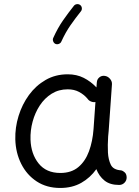

<svg xmlns="http://www.w3.org/2000/svg" viewBox="-20 -888 679 937"><path d="M561.5 14.6Q516.6 14.6 490 -6.8Q463.4 -28.3 450.2 -62.5Q420.4 -20.5 376.5 4.4Q332.5 29.3 273.9 29.3Q208 29.3 159.4 -2.4Q110.8 -34.2 83.7 -88.1Q56.6 -142.1 54.7 -207.5Q53.2 -265.6 70.6 -322Q87.9 -378.4 121.3 -424.3Q154.8 -470.2 202.6 -497.8Q250.5 -525.4 310.5 -525.4Q354 -525.4 388.4 -508.1Q422.9 -490.7 450.7 -461.4L452.6 -486.3Q453.6 -501.5 465.1 -510.7Q476.6 -520 491.7 -517.6Q506.3 -515.6 516.8 -503.4Q527.3 -491.2 526.4 -476.6L510.3 -248.5Q509.3 -235.4 507.8 -222.2Q506.3 -202.6 506.1 -181.4Q505.9 -160.2 506.8 -143.1Q508.8 -108.9 520.8 -84Q532.7 -59.1 571.3 -56.6Q581.1 -54.2 589.4 -46.1Q597.7 -38.1 598.1 -22Q598.1 -6.8 587.4 3.9Q576.7 14.6 561.5 14.6ZM274.4 -43.9Q328.1 -43.9 362.3 -72.5Q396.5 -101.1 414.3 -149.7Q432.1 -198.2 436.5 -258.3L445.8 -390.1Q435.1 -388.2 424.1 -392.6Q413.1 -397 406.7 -406.7Q390.1 -426.3 366.2 -439.2Q342.3 -452.1 310.5 -452.1Q266.6 -452.1 232.2 -430.7Q197.8 -409.2 174.3 -373.5Q150.9 -337.9 139.2 -294.4Q127.4 -251 128.9 -206.5Q131.3 -136.7 168.5 -90.3Q205.6 -43.9 274.4 -43.9ZM371.6 -863.3Q378.4 -857.9 379.4 -848.9Q380.4 -839.8 375 -833Q347.7 -798.8 323.7 -764.4Q299.8 -730 279.3 -685.1Q275.9 -677.2 267.3 -673.8Q258.8 -670.4 250.5 -673.8Q242.7 -677.7 239.5 -686.3Q236.3 -694.8 239.7 -702.6Q261.7 -751.5 287.6 -788.6Q313.5 -825.7 340.8 -859.9Q346.2 -866.7 355.5 -867.7Q364.7 -868.7 371.6 -863.3Z"/></svg>

Font: Mikhak Regular
Style: Regular
Weight: 400
Designer: Amin Abedi
Version: Version 3.3